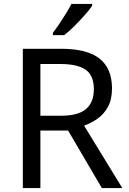

<svg xmlns="http://www.w3.org/2000/svg" viewBox="-20 -964 662 984"><path d="M294 -714Q427 -714 490.5 -663.5Q554 -613 554 -511Q554 -454 533 -416Q512 -378 479.5 -355.5Q447 -333 411 -320L607 0H502L329 -295H187V0H97V-714ZM289 -636H187V-371H294Q381 -371 421 -405.5Q461 -440 461 -507Q461 -577 419 -606.5Q377 -636 289 -636ZM452 -934Q440 -916 415 -887.5Q390 -859 361.5 -830.5Q333 -802 309 -784H251V-796Q266 -815 283.5 -841Q301 -867 318 -894.5Q335 -922 346 -944H452Z"/></svg>

Font: TSCustom
Style: Regular
Weight: 400
Designer: Monotype Design Team
Foundry: Monotype Imaging Inc.
Version: Version 2.004; ttfautohint (v1.8.3) -l 8 -r 50 -G 200 -x 14 